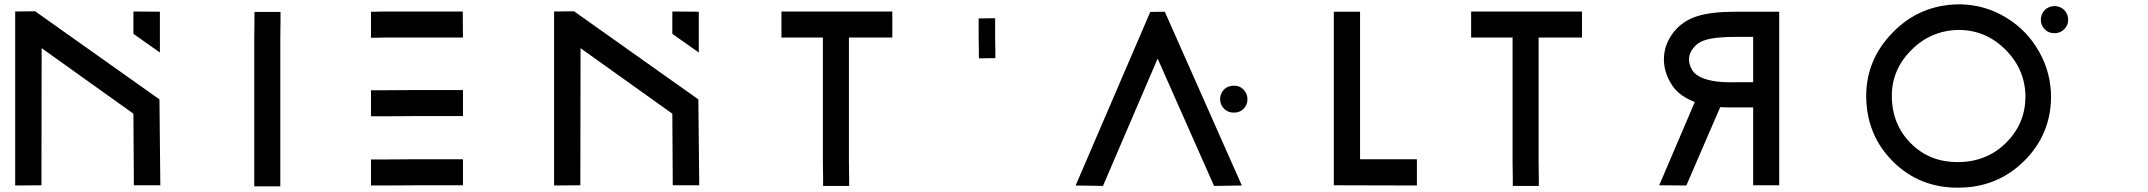

<svg xmlns="http://www.w3.org/2000/svg" viewBox="-20 -854 9903 885"><path d="M717 -612 595 -698V-801L717 -800ZM50 1V-801L142 -802L715 -396L719 0H597L595 -330L172 -632L171 0Z M1152 5V-4V-29V-121V-397V-674Q1153 -727 1153 -765V-790V-799H1273V-790V-765Q1273 -727 1272 -674V-397V-120V-29V-4V5Z M1690 -119H1695H1708H1756Q1822 -120 1902 -120H2048H2096H2109H2114V0H2109H2096H2048H1902L1756 1H1708H1695H1690ZM1690 -438H1695H1708H1756Q1823 -439 1902 -439H2048H2096H2109H2114V-319H2109H2096H2048H1902Q1823 -319 1757 -318H1709H1695H1690ZM1690 -800H1694H1708Q1728 -801 1756 -801H1901H2047H2095H2109H2113L2114 -681H2109H2095H2047H1902H1756Q1728 -681 1708 -680H1695H1690Z M3201 -612 3079 -698V-801L3201 -800ZM2534 1V-801L2626 -802L3199 -396L3203 0H3081L3079 -330L2656 -632L2655 0Z M3774 3V-5V-28Q3774 -62 3773 -110V-357V-605V-681H3662H3604H3588H3582V-801H3588H3604H3662H3837H4013H4071H4087H4093V-681H4087H4071H4013H3893V-605V-357V-110Q3894 -62 3894 -28V-5V3Z M4567 -770V-762V-741V-678Q4567 -643 4568 -614V-593V-586L4492 -585V-593V-614Q4491 -643 4491 -677V-740V-761V-769Z M5666 -459Q5693 -460 5711 -442Q5729 -424 5730 -399Q5731 -373 5713.5 -354Q5696 -335 5669 -335Q5641 -334 5622.5 -352.5Q5604 -371 5604 -397Q5604 -418 5617 -435.5Q5630 -453 5651 -457Q5656 -459 5666 -459ZM4938 1 5282 -799 5349 -800 5704 1 5576 3 5316 -584 5064 3Z M6128 0V-800H6249V-120H6511V1Z M6953 3V-5V-28Q6953 -62 6952 -110V-357V-605V-681H6841H6783H6767H6761V-801H6767H6783H6841H7016H7192H7250H7266H7272V-681H7266H7250H7192H7072V-605V-357V-110Q7073 -62 7073 -28V-5V3Z M8061 -475V-675V-684H7979Q7881 -684 7836 -668Q7805 -658 7787 -635Q7747 -587 7780 -531Q7793 -509 7826 -495Q7881 -472 7981 -475ZM8061 0V-9V-34V-125V-359H7984Q7957 -358 7909 -360L7753 1L7628 0L7792 -384Q7786 -386 7782 -388Q7711 -417 7680 -473Q7646 -531 7650 -593.5Q7654 -656 7697 -709Q7737 -758 7802 -779Q7867 -800 7980 -800H8061H8181V-791V-766V-675V-400V-125V-34V-8V0Z M9006 -716Q8878 -713 8789 -622Q8700 -533 8700 -411Q8701 -280 8788 -193Q8875 -106 9005 -107Q9136 -107 9226 -195Q9314 -282 9316 -404Q9317 -530 9226.5 -622.5Q9136 -715 9010 -716ZM9016 -834Q9130 -832 9227 -773Q9324 -714 9379.5 -615Q9435 -516 9434 -402Q9431 -231 9309 -111Q9185 11 9006 11Q8827 12 8705 -110Q8583 -232 8582 -411Q8582 -580 8705 -705Q8829 -832 9009 -834ZM9449 -826Q9476 -826 9494 -808.5Q9512 -791 9513 -765Q9514 -740 9496.5 -721Q9479 -702 9452 -701Q9424 -700 9405.5 -718.5Q9387 -737 9387 -763Q9387 -785 9400 -802Q9413 -819 9435 -824Q9443 -826 9449 -826Z"/></svg>

Font: FoundationLogo
Style: Medium
Weight: 500
Version: Version 0.3